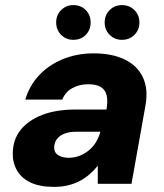

<svg xmlns="http://www.w3.org/2000/svg" viewBox="-20 -720 644 752"><path d="M192 12Q135 12 99 -5.5Q63 -23 46 -53.5Q29 -84 30 -121Q31 -174 61 -211.5Q91 -249 145.5 -270Q200 -291 275 -291H397Q403 -325 397.5 -347Q392 -369 374.5 -379.5Q357 -390 325 -390Q291 -390 263.5 -375Q236 -360 224 -330H79Q95 -384 132.5 -424.5Q170 -465 225.5 -488Q281 -511 347 -511Q419 -511 468.5 -487Q518 -463 539.5 -417.5Q561 -372 550 -308L495 0H363V-71Q349 -53 331 -37.5Q313 -22 292 -11Q271 0 246 6Q221 12 192 12ZM249 -102Q272 -102 292 -110Q312 -118 328.5 -131.5Q345 -145 356 -163.5Q367 -182 373 -203L374 -204H277Q252 -204 232.5 -196.5Q213 -189 203 -175.5Q193 -162 192 -143Q192 -122 208.5 -112Q225 -102 249 -102ZM267 -564Q239 -564 219.5 -583.5Q200 -603 200 -632Q200 -661 219.5 -680.5Q239 -700 267 -700Q297 -700 316 -680.5Q335 -661 335 -632Q335 -603 316 -583.5Q297 -564 267 -564ZM458 -564Q429 -564 409.5 -583.5Q390 -603 390 -632Q390 -661 409.5 -680.5Q429 -700 458 -700Q487 -700 506.5 -680.5Q526 -661 526 -632Q526 -603 506.5 -583.5Q487 -564 458 -564Z"/></svg>

Font: DM Sans 20pt Black
Style: Italic
Weight: 900
Italic angle: -10°
Version: Version 4.004;gftools[0.9.30]